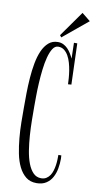

<svg xmlns="http://www.w3.org/2000/svg" viewBox="-98 -920 485 973"><g transform="rotate(10 144.0 -434.0)"><path d="M265.1 -131.8Q265.1 -106.9 260.5 -81.3Q255.9 -55.7 244.6 -35.2Q233.4 -14.6 213.6 -1.7Q193.8 11.2 164.1 11.2Q131.3 11.2 109.4 -6.3Q87.4 -23.9 73 -53Q58.6 -82 51 -119.9Q43.5 -157.7 39.8 -198.2Q36.1 -238.8 35.6 -279.5Q35.2 -320.3 35.2 -355Q35.2 -388.7 35.6 -428.2Q36.1 -467.8 39.1 -507.6Q42 -547.4 48.8 -584.2Q55.7 -621.1 68.1 -649.4Q80.6 -677.7 100.1 -694.8Q119.6 -711.9 147.9 -711.9Q163.6 -711.9 176.3 -705.6Q189 -699.2 198.7 -689.2Q208.5 -679.2 216.3 -666.5Q224.1 -653.8 230 -641.1L228 -722.2H245.1L252 -511.2L234.9 -509.8Q234.4 -522.5 233.2 -540.8Q231.9 -559.1 228.8 -579.1Q225.6 -599.1 220 -618.7Q214.4 -638.2 205.6 -653.8Q196.8 -669.4 184.1 -679.2Q171.4 -689 153.8 -689Q136.7 -689 125.2 -671.1Q113.8 -653.3 106.2 -624.5Q98.6 -595.7 94.5 -560.3Q90.3 -524.9 88.4 -489.3Q86.4 -453.6 86.2 -422.1Q85.9 -390.6 85.9 -370.1Q85.9 -337.4 86.4 -298.3Q86.9 -259.3 89.6 -220.2Q92.3 -181.2 98.1 -144.5Q104 -107.9 114.7 -79.6Q125.5 -51.3 142.1 -34.2Q158.7 -17.1 183.1 -17.1Q198.2 -17.1 209.2 -23.9Q220.2 -30.8 227.5 -41.5Q234.9 -52.2 239.3 -66.4Q243.7 -80.6 245.8 -95.2Q248 -109.9 248.5 -124Q249 -138.2 249 -148.9H264.2Q264.2 -144.5 264.6 -140.1Q265.1 -135.7 265.1 -131.8ZM244.6 -878.9 288.1 -843.8 159.7 -737.8 151.9 -748Z"/></g></svg>

Font: Bigelow Rules
Style: Regular
Weight: 400
Designer: Astigmatic (AOETI)
Foundry: Astigmatic (AOETI)
Version: Version 1.001